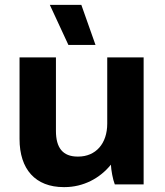

<svg xmlns="http://www.w3.org/2000/svg" viewBox="-20 -755 675 786"><path d="M260 -571H371L313 -735H184ZM241 11H244C321 11 389 -25 434 -81C435 -58 442 -20 450 0H568V-520H419V-249C419 -167 372 -114 300 -114H298C237 -114 209 -150 209 -219V-520H60V-186C60 -62 125 11 241 11Z"/></svg>

Font: Fixel Display Bold
Style: Bold
Weight: 700
Designer: AlfaBravo + MacPaw
Foundry: Kyrylo Tkachov, Marchela Mozhyna, Serhii Makarenko, Maria Weinstein, Zakhar Kryvoshyya
Version: Version 1.211